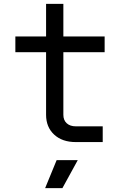

<svg xmlns="http://www.w3.org/2000/svg" viewBox="-20 -740 640 1000"><path d="M60 -550H220V-720H310V-550H525V-468H310V-142Q310 -114 327.5 -98Q345 -82 375 -82H515V0H375Q304 0 262 -39Q220 -78 220 -142V-468H60ZM385 94 305 240H215L275 94Z"/></svg>

Font: JetBrainsMono NF
Style: Regular
Weight: 400
Monospace: yes
Designer: Philipp Nurullin, Konstantin Bulenkov
Foundry: JetBrains
Version: Version 1.0.2; ttfautohint (v1.8.3)